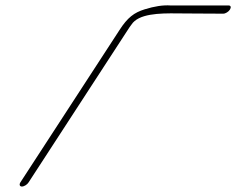

<svg xmlns="http://www.w3.org/2000/svg" viewBox="-20 -674 864 702"><path d="M84.4 -7 446.8 -564C451.2 -571 455.2 -577 460.6 -584C486.3 -624 561.3 -626 629.8 -625C669.8 -625 725.3 -624 796.3 -624C804.3 -624 815.8 -631 820.7 -639C825.7 -647 824.1 -654 816.1 -654H604.1C576.1 -656 544.6 -651 509.2 -640C470.3 -628 446.4 -610 416.8 -564L54.4 -7C49.5 1 52.1 8 60.1 8C68.1 8 79.5 1 84.4 -7Z"/></svg>

Font: MewTooHand
Style: UltimateIta
Weight: 400
Designer: Mew Too, Robert Jablonski
Version: Version 0.77